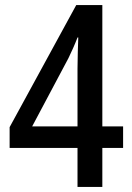

<svg xmlns="http://www.w3.org/2000/svg" viewBox="-20 -738 521 758"><path d="M466 -154V-239H384V-718H281L18 -236V-154H286V0H384V-154ZM286 -467V-239H107L250 -508C262 -533 275 -561 286 -590H289C288 -562 286 -505 286 -467Z"/></svg>

Font: Noto Sans Khmer UI Condensed Medium
Style: Regular
Weight: 500
Width: 3
Designer: Danh Hong and the Monotype Design Team
Foundry: Monotype Imaging Inc.
Version: Version 2.002